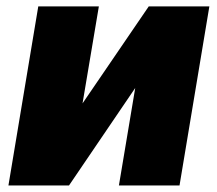

<svg xmlns="http://www.w3.org/2000/svg" viewBox="-20 -565 662 585"><path d="M96.6 -545.5H281.2L231.5 -250L433.2 -545.5H617.9L527 0H342.3L392 -296.9L190.3 0H5.7Z"/></svg>

Font: Inter P Black
Style: Italic
Weight: 900
Italic angle: -9.40001°
Designer: Rasmus Andersson
Foundry: rsms
Version: Version 3.018;git-588b23468